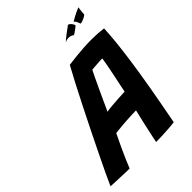

<svg xmlns="http://www.w3.org/2000/svg" viewBox="-289 -969 1096 1096"><g transform="rotate(-45 259.0 -421.0)"><path d="M102 7.5Q90.5 7.5 71 7Q51.5 6.5 29.2 5.5Q7 4.5 -13.2 3.8Q-33.5 3 -47 2Q-34 -27.5 -11.5 -75Q11 -122.5 39.8 -181.5Q68.5 -240.5 100.5 -305Q132.5 -369.5 164.5 -433Q196.5 -496.5 226 -553.2Q255.5 -610 279 -652.5Q309.5 -657 341.8 -660.2Q374 -663.5 406.2 -665.5Q438.5 -667.5 469.5 -667.5Q494 -667.5 518 -666Q542 -664.5 564.5 -661.5Q562.5 -617.5 556.8 -559.2Q551 -501 540 -422.5Q529 -344 511 -240.2Q493 -136.5 467 -1.5Q451.5 1 424.5 3Q397.5 5 368.2 6.2Q339 7.5 316 7.5Q318.5 -6.5 323 -27Q327.5 -47.5 332.5 -71Q337.5 -94.5 343 -118.2Q348.5 -142 353.5 -163.8Q358.5 -185.5 362.5 -201.5Q346.5 -201.5 326.5 -200.5Q306.5 -199.5 285 -198.2Q263.5 -197 244.5 -195.2Q225.5 -193.5 211.2 -192Q197 -190.5 191 -189.5Q173 -152.5 155.5 -115.2Q138 -78 124.2 -45.8Q110.5 -13.5 102 7.5ZM242 -311Q256.5 -314 284.2 -316.5Q312 -319 342 -320.8Q372 -322.5 392 -323Q394 -335 400.8 -366Q407.5 -397 415 -433.8Q422.5 -470.5 428.5 -502Q434.5 -533.5 436 -547.5Q427 -547.5 409 -546.5Q391 -545.5 374 -544Q357 -542.5 350 -542Q343 -528 330.5 -502Q318 -476 302.8 -443.2Q287.5 -410.5 271.8 -376.2Q256 -342 242 -311ZM428.5 -818Q430 -821.5 434.2 -821Q438.5 -820.5 443.8 -816.5Q449 -812.5 454 -805.5Q459 -798.5 462 -790Q458 -785 447.8 -777.2Q437.5 -769.5 428 -763Q418.5 -756.5 415.5 -755.5Q409.5 -761 402 -763.8Q394.5 -766.5 386.2 -767Q378 -767.5 369.8 -765.5Q361.5 -763.5 354 -759Q356.5 -762.5 367.2 -771.5Q378 -780.5 394.2 -792.8Q410.5 -805 428.5 -818ZM545.5 -850Q546 -851.5 545.5 -848Q545 -844.5 544 -837.5Q543 -830.5 542 -820.2Q541 -810 540.5 -797.5Q532.5 -790.5 521.8 -785.2Q511 -780 502.2 -777.2Q493.5 -774.5 490 -774.5Q486 -782.5 483.5 -789Q481 -795.5 478.8 -800Q476.5 -804.5 473.8 -806.8Q471 -809 466 -808.5Q471 -813 492.8 -825.2Q514.5 -837.5 545.5 -850Z"/></g></svg>

Font: Grandstander Thin SemiBold
Style: Italic
Weight: 600
Italic angle: -15°
Version: Version 1.200